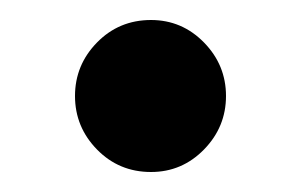

<svg xmlns="http://www.w3.org/2000/svg" viewBox="-20 -344 302 192"><path d="M131 -172Q99 -172 77 -194.5Q55 -217 55 -248Q55 -279 77 -301.5Q99 -324 131 -324Q162 -324 184 -301.5Q206 -279 206 -248Q206 -217 184 -194.5Q162 -172 131 -172Z"/></svg>

Font: Atkinson Hyperlegible Next Medium
Style: Regular
Weight: 500
Designer: Elliott Scott, Megan Eiswerth, Linus Boman, Theodore Petrosky, Letters from Sweden
Foundry: Applied Design Works, Letters from Sweden
Version: Version 2.001